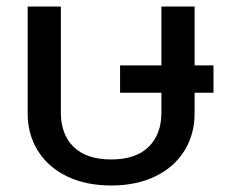

<svg xmlns="http://www.w3.org/2000/svg" viewBox="-20 -555 696 590"><path d="M65 -207V-535H167V-209Q167 -142 206.5 -103.5Q246 -65 322 -65Q397 -65 436.5 -103.5Q476 -142 476 -209V-270H349V-354H476V-535H578V-354H636V-270H578V-207Q578 -142 546.5 -91.5Q515 -41 457 -13Q399 15 322 15Q244 15 186 -13Q128 -41 96.5 -91.5Q65 -142 65 -207Z"/></svg>

Font: Prompt
Style: Regular
Weight: 400
Designer: Katatrad Team
Foundry: CadsonDemak
Version: Version 1.001